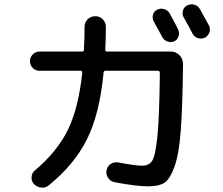

<svg xmlns="http://www.w3.org/2000/svg" viewBox="-20 -856 1040 897"><path d="M713.9 -810.5Q729.5 -818.4 746.6 -813.5Q763.7 -808.6 772.5 -793.9Q793.9 -755.9 811.5 -719.7Q819.3 -705.1 814.5 -687.5Q809.6 -669.9 793.9 -663.1Q778.3 -656.2 762.2 -662.1Q746.1 -668 738.3 -682.6Q704.1 -744.1 698.2 -755.9Q690.4 -770.5 694.8 -787.1Q699.2 -803.7 713.9 -810.5ZM855.5 -831.1Q871.1 -838.9 888.2 -834Q905.3 -829.1 914.1 -813.5Q951.2 -746.1 956.1 -737.3Q963.9 -721.7 958.5 -705.1Q953.1 -688.5 936.5 -679.7Q920.9 -672.9 903.8 -678.2Q886.7 -683.6 878.9 -700.2Q866.2 -725.6 837.9 -775.4Q830.1 -790 835 -807.1Q839.8 -824.2 855.5 -831.1ZM165 -525.4Q146.5 -525.4 133.3 -538.1Q120.1 -550.8 120.1 -569.8Q120.1 -588.9 133.3 -602.1Q146.5 -615.2 165 -615.2H363.3Q372.1 -615.2 372.1 -623Q375 -671.9 375 -730.5Q375 -752 389.6 -766.1Q404.3 -780.3 425.3 -780.3Q446.3 -780.3 460.4 -765.6Q474.6 -751 474.6 -730.5Q474.6 -675.8 471.7 -624Q471.7 -615.2 480.5 -615.2H778.3Q801.8 -615.2 818.4 -598.1Q835 -581.1 835 -557.6V-554.7Q833 -361.3 824.7 -248.5Q816.4 -135.7 794.9 -76.7Q773.4 -17.6 747.1 -1.5Q720.7 14.6 672.9 14.6Q617.2 14.6 514.6 -4.9Q495.1 -8.8 484.4 -25.9Q473.6 -43 478 -62Q482.4 -81.1 498.5 -90.8Q514.6 -100.6 535.2 -96.7Q610.4 -82 644.5 -82Q676.8 -82 691.4 -105.5Q706.1 -128.9 715.3 -219.2Q724.6 -309.6 726.6 -502V-515.6Q726.6 -524.4 718.8 -525.4H472.7Q463.9 -525.4 463.9 -515.6Q445.3 -323.2 386.2 -205.1Q327.1 -86.9 208 9.8Q192.4 22.5 172.9 20.5Q153.3 18.6 138.7 3.9Q126 -9.8 127.4 -29.3Q128.9 -48.8 143.6 -60.5Q246.1 -146.5 296.4 -248Q346.7 -349.6 364.3 -516.6Q364.3 -524.4 356.4 -525.4Z"/></svg>

Font: Rounded Mgen+ 2m medium
Style: Regular
Weight: 500
Designer: [Source Han Sans]
Ryoko NISHIZUKA  (kana & ideographs); Paul D. Hunt (Latin, Greek & Cyrillic); Wenlong ZHANG  (bopomofo
Version: Version 1.059.20150602